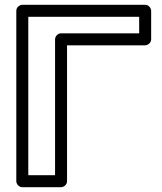

<svg xmlns="http://www.w3.org/2000/svg" viewBox="-20 -756 676 801"><path d="M560.6 -617H234.7C219.6 -617 209.7 -602.7 209.7 -592V-25H98V-686H560.6ZM585.6 -567C596.3 -567 610.6 -576.9 610.6 -592V-711C610.6 -721.7 600.7 -736 585.6 -736H73C62.3 -736 48 -726.1 48 -711V0C48 10.7 57.9 25 73 25H234.7C245.4 25 259.7 15.1 259.7 0V-567Z"/></svg>

Font: Asimov
Style: WidOu
Weight: 500
Designer: Google
Version: Version 2.000980; 2014